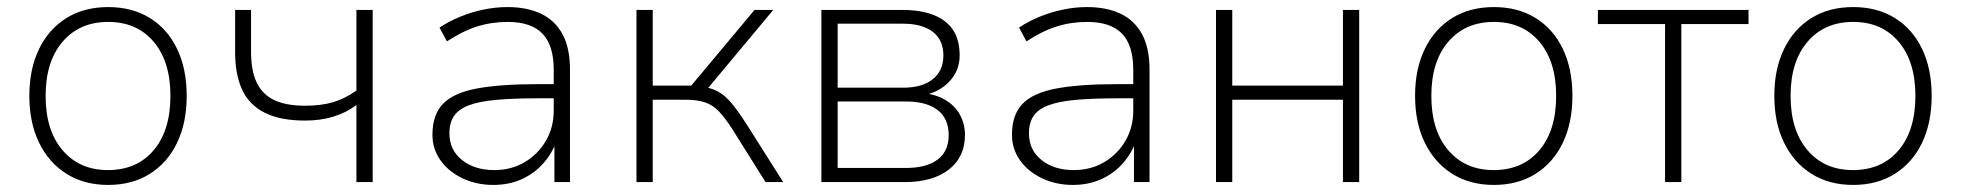

<svg xmlns="http://www.w3.org/2000/svg" viewBox="-20 -515 5546 543"><path d="M286 8Q218 8 168 -23.5Q118 -55 90.5 -111.5Q63 -168 63 -244Q63 -320 90.5 -376.5Q118 -433 168 -464Q218 -495 286 -495Q354 -495 404 -464Q454 -433 481 -376.5Q508 -320 508 -244Q508 -168 481 -111.5Q454 -55 404 -23.5Q354 8 286 8ZM285 -34Q367 -34 414.5 -90Q462 -146 462 -244Q462 -341 414.5 -397Q367 -453 286 -453Q205 -453 157 -397Q109 -341 109 -244Q109 -146 157 -90Q205 -34 285 -34Z M988 0V-218Q959 -196 922.5 -185Q886 -174 843 -174Q773 -174 729 -196Q685 -218 665 -261Q645 -304 645 -366V-487H690V-368Q690 -316 705.5 -282.5Q721 -249 754.5 -232.5Q788 -216 843 -216Q888 -216 922 -226Q956 -236 988 -259V-487H1034V0Z M1375 8Q1327 8 1287.5 -11Q1248 -30 1225.5 -62Q1203 -94 1203 -134Q1203 -190 1232.5 -221Q1262 -252 1327.5 -264.5Q1393 -277 1500 -277H1558V-237H1502Q1431 -237 1382.5 -232.5Q1334 -228 1305.5 -217Q1277 -206 1264 -187Q1251 -168 1251 -138Q1251 -91 1286.5 -62.5Q1322 -34 1378 -34Q1426 -34 1464 -56.5Q1502 -79 1524 -117Q1546 -155 1546 -202V-318Q1546 -387 1514 -420Q1482 -453 1416 -453Q1370 -453 1329 -440Q1288 -427 1244 -398L1223 -437Q1250 -455 1282 -468Q1314 -481 1348 -488Q1382 -495 1415 -495Q1471 -495 1510.5 -476Q1550 -457 1571 -418Q1592 -379 1592 -318V0H1548V-117H1554Q1542 -82 1517 -53.5Q1492 -25 1456 -8.5Q1420 8 1375 8Z M1780 0V-487H1826V-273H1935L2114 -487H2167L1975 -257L1957 -271Q1988 -268 2009 -257Q2030 -246 2049.5 -222.5Q2069 -199 2095 -158L2195 0H2145L2051 -150Q2031 -181 2013.5 -199.5Q1996 -218 1974 -225.5Q1952 -233 1917 -233H1826V0Z M2303 0V-487H2530Q2584 -487 2620.5 -472.5Q2657 -458 2675.5 -430Q2694 -402 2694 -358Q2694 -315 2664.5 -284Q2635 -253 2588 -245V-252Q2624 -249 2651.5 -233.5Q2679 -218 2694 -192Q2709 -166 2709 -133Q2709 -71 2663.5 -35.5Q2618 0 2538 0ZM2349 -40H2542Q2600 -40 2631.5 -63.5Q2663 -87 2663 -133Q2663 -180 2631.5 -204Q2600 -228 2542 -228H2349ZM2349 -267H2534Q2588 -267 2618 -291Q2648 -315 2648 -358Q2648 -402 2618 -425Q2588 -448 2534 -448H2349Z M3014 8Q2966 8 2926.5 -11Q2887 -30 2864.5 -62Q2842 -94 2842 -134Q2842 -190 2871.5 -221Q2901 -252 2966.5 -264.5Q3032 -277 3139 -277H3197V-237H3141Q3070 -237 3021.5 -232.5Q2973 -228 2944.5 -217Q2916 -206 2903 -187Q2890 -168 2890 -138Q2890 -91 2925.5 -62.5Q2961 -34 3017 -34Q3065 -34 3103 -56.5Q3141 -79 3163 -117Q3185 -155 3185 -202V-318Q3185 -387 3153 -420Q3121 -453 3055 -453Q3009 -453 2968 -440Q2927 -427 2883 -398L2862 -437Q2889 -455 2921 -468Q2953 -481 2987 -488Q3021 -495 3054 -495Q3110 -495 3149.5 -476Q3189 -457 3210 -418Q3231 -379 3231 -318V0H3187V-117H3193Q3181 -82 3156 -53.5Q3131 -25 3095 -8.5Q3059 8 3014 8Z M3419 0V-487H3465V-273H3778V-487H3824V0H3778V-233H3465V0Z M4205 8Q4137 8 4087 -23.5Q4037 -55 4009.5 -111.5Q3982 -168 3982 -244Q3982 -320 4009.5 -376.5Q4037 -433 4087 -464Q4137 -495 4205 -495Q4273 -495 4323 -464Q4373 -433 4400 -376.5Q4427 -320 4427 -244Q4427 -168 4400 -111.5Q4373 -55 4323 -23.5Q4273 8 4205 8ZM4204 -34Q4286 -34 4333.5 -90Q4381 -146 4381 -244Q4381 -341 4333.5 -397Q4286 -453 4205 -453Q4124 -453 4076 -397Q4028 -341 4028 -244Q4028 -146 4076 -90Q4124 -34 4204 -34Z M4689 0V-447H4499V-487H4925V-447H4735V0Z M5221 8Q5153 8 5103 -23.5Q5053 -55 5025.5 -111.5Q4998 -168 4998 -244Q4998 -320 5025.5 -376.5Q5053 -433 5103 -464Q5153 -495 5221 -495Q5289 -495 5339 -464Q5389 -433 5416 -376.5Q5443 -320 5443 -244Q5443 -168 5416 -111.5Q5389 -55 5339 -23.5Q5289 8 5221 8ZM5220 -34Q5302 -34 5349.5 -90Q5397 -146 5397 -244Q5397 -341 5349.5 -397Q5302 -453 5221 -453Q5140 -453 5092 -397Q5044 -341 5044 -244Q5044 -146 5092 -90Q5140 -34 5220 -34Z"/></svg>

Font: Nunito Sans 10pt ExtraLight
Style: Regular
Weight: 250
Designer: Vernon Adams
Foundry: Vernon Adams
Version: Version 3.101;gftools[0.9.27]